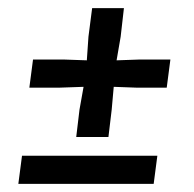

<svg xmlns="http://www.w3.org/2000/svg" viewBox="-20 -451 475 471"><path d="M167 -115 175 -182 185 -238 127 -236H52L61 -305H136L193 -303L197 -361L206 -431H284L276 -361L266 -303L323 -305H398L389 -236H314L259 -238L254 -182L246 -115ZM25 0 34 -69H366L357 0Z"/></svg>

Font: Yrsa SemiBold
Style: Italic
Weight: 600
Italic angle: -7.10001°
Version: Version 2.004